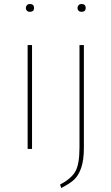

<svg xmlns="http://www.w3.org/2000/svg" viewBox="-20 -744 556 959"><path d="M399 -519V-6Q399 56 385.5 94.5Q372 133 350.5 153Q329 173 286 195L280 178Q335 149 356 113Q377 77 377 -7V-519ZM140 0H118V-519H140ZM387 -724Q408 -724 408 -704Q408 -685 387 -685Q378 -685 372.5 -690.5Q367 -696 367 -704Q367 -712 372.5 -718Q378 -724 387 -724ZM129 -724Q150 -724 150 -704Q150 -685 129 -685Q120 -685 114.5 -690.5Q109 -696 109 -704Q109 -712 114.5 -718Q120 -724 129 -724Z"/></svg>

Font: FiraSans
Style: Regular
Weight: 150
Designer: Carrois Corporate & Edenspiekermann AG
Foundry: Carrois Corporate GbR & Edenspiekermann AG
Version: Version 3.106;PS 003.106;hotconv 1.0.70;makeotf.lib2.5.58329